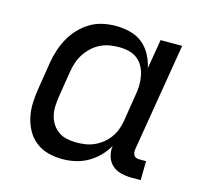

<svg xmlns="http://www.w3.org/2000/svg" viewBox="-84 -621 767 722"><g transform="rotate(15 300.0 -260.0)"><path d="M217 8Q188 8 161 1Q134 -6 112.5 -23Q91 -40 78 -64Q65 -88 59.5 -115.5Q54 -143 55.5 -172Q57 -201 62 -230L78 -330Q82 -355 90 -379.5Q98 -404 110.5 -427Q123 -450 142 -470Q161 -490 183.5 -503.5Q206 -517 231.5 -522.5Q257 -528 282 -528Q311 -528 338.5 -521Q366 -514 386.5 -497.5Q407 -481 420 -457Q433 -433 439 -406L458 -520H542L472 -98Q471 -92 472 -85.5Q473 -79 476.5 -74Q480 -69 486.5 -67.5Q493 -66 500 -66H523L522 8H487Q465 8 445 3Q425 -2 410.5 -15Q396 -28 390 -48Q384 -68 387 -89Q374 -66 355 -47Q336 -28 313.5 -15.5Q291 -3 266 2.5Q241 8 217 8ZM251 -66Q268 -66 285.5 -68.5Q303 -71 320 -78.5Q337 -86 352 -98Q367 -110 378 -125.5Q389 -141 395 -158Q401 -175 404 -193L420 -293Q424 -313 424.5 -332.5Q425 -352 421.5 -370.5Q418 -389 409.5 -405.5Q401 -422 386.5 -433.5Q372 -445 353.5 -449.5Q335 -454 315 -454Q297 -454 278.5 -451Q260 -448 242.5 -439.5Q225 -431 210.5 -417.5Q196 -404 185.5 -388Q175 -372 169 -354Q163 -336 160 -318L144 -218Q141 -199 140 -180Q139 -161 143 -143Q147 -125 156.5 -110Q166 -95 180.5 -84.5Q195 -74 213.5 -70Q232 -66 251 -66Z"/></g></svg>

Font: Iosevka Extended
Style: Italic
Weight: 400
Width: 7
Italic angle: -9°
Monospace: yes
Designer: Belleve Invis
Foundry: Belleve Invis
Version: Version 32.5.0; ttfautohint (v1.8.4)